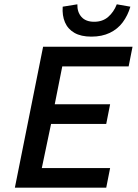

<svg xmlns="http://www.w3.org/2000/svg" viewBox="-20 -871 640 891"><path d="M49 0 180 -654H595L577 -563H269L234 -387H491L473 -296H217L174 -91H491L473 0ZM404 -701Q356 -701 325.5 -718.5Q295 -736 281.5 -767.5Q268 -799 271 -840L339 -851Q338 -815 358 -792.5Q378 -770 417 -770Q456 -770 482 -792.5Q508 -815 522 -851L585 -840Q573 -799 549.5 -767.5Q526 -736 489.5 -718.5Q453 -701 404 -701Z"/></svg>

Font: Source Code Pro ExtraLight SemiBold
Style: Italic
Weight: 600
Italic angle: -11°
Monospace: yes
Version: Version 1.016;hotconv 1.0.116;makeotfexe 2.5.65601